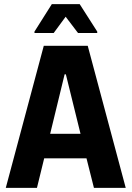

<svg xmlns="http://www.w3.org/2000/svg" viewBox="-20 -910 637 930"><path d="M8 0 192 -688H405L589 0H435L399 -143H194L159 0ZM223 -262H370L299 -550H293ZM147 -750V-757L231 -890H366L451 -757V-750H358L298 -829L240 -750Z"/></svg>

Font: Saira SemiCondensed
Style: Bold
Weight: 700
Width: 4
Designer: Hector Gatti with collaboration of the Omnibus-Type team
Foundry: Omnibus-Type
Version: Version 1.101